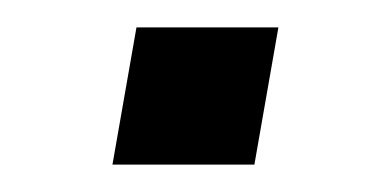

<svg xmlns="http://www.w3.org/2000/svg" viewBox="-20 -409 267 140"><path d="M79.5 -389 62 -289H165.5L183 -389Z"/></svg>

Font: Anybody Expanded
Style: Italic
Weight: 400
Width: 7
Italic angle: -10°
Version: Version 1.113;gftools[0.9.25]